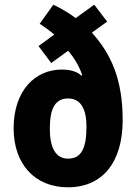

<svg xmlns="http://www.w3.org/2000/svg" viewBox="-20 -787 581 817"><path d="M207 -767 149 -686C170 -672 192 -656 211 -640L144 -591L198 -519L270 -571C298 -538 318 -503 330 -467L327 -465C308 -482 281 -491 243 -491C129 -491 38 -401 38 -241C38 -88 129 10 269 10C416 10 502 -96 502 -276C502 -449 453 -557 371 -648L436 -695L381 -767L302 -710C272 -733 240 -751 207 -767ZM270 -368C325 -368 348 -321 348 -248C348 -158 327 -112 270 -112C215 -112 192 -161 192 -240C192 -327 216 -368 270 -368Z"/></svg>

Font: Noto Sans Khmer UI Condensed ExtraBold
Style: Regular
Weight: 800
Width: 3
Designer: Danh Hong and the Monotype Design Team
Foundry: Monotype Imaging Inc.
Version: Version 2.002